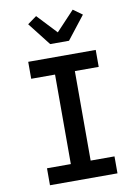

<svg xmlns="http://www.w3.org/2000/svg" viewBox="-105 -1059 809 1126"><g transform="rotate(-10 300.0 -495.5)"><path d="M99 0V-101H241V-634H99V-735H501V-634H359V-101H501V0ZM244 -815 137 -952 191 -991 300 -875 409 -991 463 -952 356 -815Z"/></g></svg>

Font: Iosevka Plex Etoile
Style: Bold
Weight: 700
Designer: Belleve Invis
Foundry: Belleve Invis
Version: Version 25.1.1; ttfautohint (v1.8.4)